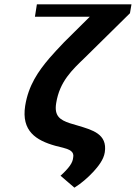

<svg xmlns="http://www.w3.org/2000/svg" viewBox="-20 -731 626 885"><path d="M141 -654H394L275 -536C250 -510 227 -485 207 -462C157 -403 111 -338 96 -243C78 -127 146 -84 235 -59L271 -50C300 -42 324 -33 317 -3C316 7 312 19 302 33C292 47 277 63 259 79L323 134C354 115 386 87 411 60C432 37 458 5 463 -29C476 -114 405 -132 339 -152L302 -163C257 -178 229 -196 239 -256C255 -356 313 -409 371 -465L579 -670L586 -711H150Z"/></svg>

Font: Aerodynamic
Style: Obl
Weight: 500
Designer: Google
Version: Version 2.000980; 2014